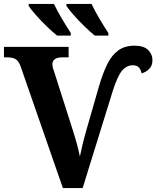

<svg xmlns="http://www.w3.org/2000/svg" viewBox="-20 -951 791 971"><path d="M85 -613Q75 -642 59.5 -651.5Q44 -661 17 -661H0V-714H327V-661H296Q245 -661 245 -626Q245 -616 248.5 -604.5Q252 -593 255 -585L349 -290Q360 -256 369.5 -220.5Q379 -185 384 -159Q390 -187 397 -217.5Q404 -248 416 -290L481 -516Q500 -581 522.5 -626.5Q545 -672 578 -696Q611 -720 660 -720Q707 -720 729 -698.5Q751 -677 751 -647Q751 -618 733.5 -601.5Q716 -585 696 -580Q693 -598 682.5 -609.5Q672 -621 652 -621Q620 -621 597 -593.5Q574 -566 549 -487L398 0H298ZM459 -771Q437 -789 407.5 -817.5Q378 -846 352.5 -875Q327 -904 316 -921V-931H443Q459 -897 483 -856.5Q507 -816 528 -784V-771ZM269 -771Q246 -789 216.5 -817.5Q187 -846 161.5 -875Q136 -904 125 -921V-931H253Q269 -897 293 -856.5Q317 -816 338 -784V-771Z"/></svg>

Font: Noto Serif
Style: Bold
Weight: 700
Designer: Monotype Design Team
Foundry: Monotype Imaging Inc.
Version: Version 2.014